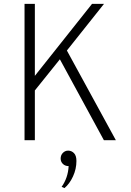

<svg xmlns="http://www.w3.org/2000/svg" viewBox="-20 -720 672 986"><path d="M106 0V-700H159V-330.5L452.5 -700H514L323.5 -460.5L575 0H513.5L287.5 -415.5L159 -255.5V0ZM311 246 296.5 239.5Q312.5 217 321.8 190Q331 163 332.5 133Q314.5 133 303 121.8Q291.5 110.5 291.5 94.5Q291.5 76.5 303 65Q314.5 53.5 330 53.5Q347 53.5 359.8 66.2Q372.5 79 372.5 106.5Q372.5 148 354.8 186.2Q337 224.5 311 246Z"/></svg>

Font: Overpass ExtraLight
Style: Regular
Weight: 250
Designer: Delve Withrington, Dave Bailey, Thomas Jockin
Foundry: Delve Fonts LLC
Version: Version 4.000